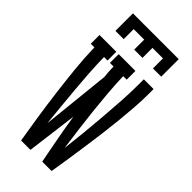

<svg xmlns="http://www.w3.org/2000/svg" viewBox="-293 -1020 1085 1085"><g transform="rotate(45 250.0 -477.5)"><path d="M67 -815V-955H433V-815H367V-895H283V-815H217V-895H133V-815ZM128 0Q114 -83 101.5 -165.5Q89 -248 78.5 -331.5Q68 -415 59.5 -498Q51 -581 49 -665H20V-735H154V-665H126Q127 -603 131 -542Q135 -481 140.5 -419.5Q146 -358 152 -296.5Q158 -235 164 -174L207 -586Q205 -605 203.5 -625Q202 -645 202 -665H173V-735H307V-665H279Q281 -600 286.5 -534.5Q292 -469 299 -404Q306 -339 314.5 -274Q323 -209 332 -144Q340 -213 347 -282.5Q354 -352 359.5 -421Q365 -490 369.5 -559.5Q374 -629 374 -698V-735H452V-698Q452 -640 447.5 -581.5Q443 -523 437 -464.5Q431 -406 423.5 -348Q416 -290 407.5 -232Q399 -174 390.5 -116Q382 -58 372 0H297Q282 -76 268 -152Q254 -228 242 -304L203 0Z"/></g></svg>

Font: Iosevka Curly Slab
Style: Regular
Weight: 400
Monospace: yes
Designer: Belleve Invis
Foundry: Belleve Invis
Version: Version 22.1.2; ttfautohint (v1.8.4)